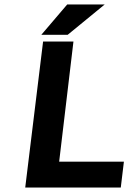

<svg xmlns="http://www.w3.org/2000/svg" viewBox="-20 -840 582 860"><path d="M535 -116H245L309 -654H173L93 0H521ZM165 -684H283L449 -820H281Z"/></svg>

Font: Falling Sky
Style: SeBdObl
Weight: 600
Designer: Paul D. Hunt
Foundry: Adobe Systems Incorporated
Version: Version 1.02